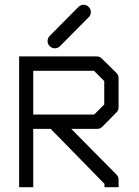

<svg xmlns="http://www.w3.org/2000/svg" viewBox="-20 -833 580 803"><path d="M179 -661Q179 -674 188 -683L308 -804Q317 -813 329 -813Q342 -813 351 -804Q360 -795 360 -782Q360 -770 351 -761L231 -640Q222 -631 209 -631Q197 -631 188 -640Q179 -649 179 -661ZM278 -294 467 -103Q476 -94 476 -82V-50H417V-64L192 -294H119V-50H60V-597H385Q397 -597 406 -588L467 -528Q476 -519 476 -507V-384Q476 -372 467 -363L408 -303Q399 -294 387 -294ZM119 -354H374L416 -396V-494L373 -537H119Z"/></svg>

Font: IBM 3270
Style: Regular
Weight: 400
Monospace: yes
Version: Version 2.3.1